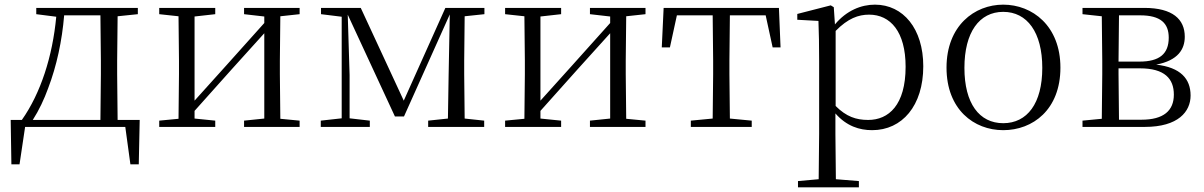

<svg xmlns="http://www.w3.org/2000/svg" viewBox="-20 -546 5180 826"><path d="M136 -485 222 -474C206 -303 155 -145 74 -30H26L29 161H64L88 0H519L541 161H577L581 -30H486L484 -227V-285L486 -476L573 -485V-512H136ZM412 -30H121C148 -72 170 -119 187 -166C224 -263 247 -371 256 -480H412L414 -285V-227Z M1030 -485 1117 -475V-447L953 -264L817 -113V-475L906 -485V-512H665V-485L748 -476L750 -285V-227L748 -35L665 -27V0H906V-27L817 -36V-69L977 -248L1117 -403V-36L1030 -27V0H1269V-27L1186 -35L1184 -227V-285L1186 -476L1269 -485V-512H1030Z M1450 0H1571V-27L1484 -37V-223L1476 -483L1679 -45H1718L1915 -484L1910 -222L1907 -36L1822 -27V0H2063V-27L1979 -36L1977 -227V-285L1979 -476L2064 -485V-512H1896L1717 -113L1532 -512H1361V-485L1450 -474V-37L1360 -27V0Z M2518 -485 2605 -475V-447L2441 -264L2305 -113V-475L2394 -485V-512H2153V-485L2236 -476L2238 -285V-227L2236 -35L2153 -27V0H2394V-27L2305 -36V-69L2465 -248L2605 -403V-36L2518 -27V0H2757V-27L2674 -35L2672 -227V-285L2674 -476L2757 -485V-512H2518Z M3045 0H3214V-27L3120 -36L3118 -227V-285L3120 -480H3274L3304 -342H3338L3331 -512H2835L2827 -342H2862L2892 -480H3046L3048 -285V-227L3046 -36L2952 -27V0Z M3732 14C3861 14 3952 -91 3952 -261C3952 -422 3866 -526 3744 -526C3685 -526 3622 -501 3572 -441L3567 -515L3554 -523L3410 -486V-461L3501 -456C3503 -406 3504 -351 3504 -282V30L3502 225L3413 233V260H3675V233L3576 225L3574 30V-58C3622 -3 3678 14 3732 14ZM3575 -413C3628 -467 3673 -483 3719 -483C3811 -483 3876 -409 3876 -259C3876 -94 3803 -30 3715 -30C3663 -30 3621 -44 3575 -90Z M4296 14C4423 14 4542 -74 4542 -255C4542 -435 4421 -526 4296 -526C4172 -526 4052 -435 4052 -255C4052 -75 4170 14 4296 14ZM4296 -16C4193 -16 4129 -101 4129 -254C4129 -407 4193 -495 4296 -495C4399 -495 4464 -407 4464 -254C4464 -101 4399 -16 4296 -16Z M4719 0H4905C5049 0 5102 -66 5102 -135C5102 -207 5059 -256 4954 -268C5049 -286 5077 -335 5077 -388C5077 -463 5025 -512 4903 -512H4637V-485L4720 -476L4722 -285V-227L4720 -35L4637 -27V0ZM4794 -480H4885C4973 -480 5008 -446 5008 -384C5008 -314 4968 -281 4882 -281H4792ZM4792 -252H4884C4991 -252 5030 -207 5030 -139C5030 -70 4986 -31 4891 -31H4794L4792 -227Z"/></svg>

Font: Noto Serif CJK SC Light
Style: Regular
Weight: 300
Designer: Ryoko NISHIZUKA 西塚涼子 (kana & ideographs); Frank Grießhammer (Latin, Greek & Cyrillic); Wenlong ZHANG 张文龙 (bopomofo); San
Foundry: Adobe
Version: Version 2.001;hotconv 1.1.0;makeotfexe 2.6.0